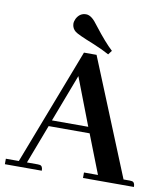

<svg xmlns="http://www.w3.org/2000/svg" viewBox="-85 -838 791 910"><g transform="rotate(10 310.5 -383.5)"><path d="M621.1 0Q621.1 -22.5 607.4 -25.4Q603.5 -26.4 596.7 -26.4H566.4L337.9 -585.9H277.3L62.5 -26.4H0V0H177.7Q177.7 -22.5 164.1 -25.4Q159.2 -26.4 153.3 -26.4H101.6L172.9 -213.9H370.1L443.4 -26.4H376V0ZM358.4 -243.2H183.6L270.5 -471.7ZM406.2 -617.2Q369.1 -651.4 316.4 -719.7Q297.9 -745.1 285.2 -754.9Q270.5 -766.6 255.9 -766.6Q225.6 -766.6 210 -736.3Q204.1 -723.6 204.1 -711.9Q205.1 -689.5 222.7 -675.8Q236.3 -665 312.5 -634.8Q360.4 -615.2 391.6 -597.7Z"/></g></svg>

Font: Abhaya Libre
Style: Bold
Weight: 700
Designer: Pushpananda Ekanayake, Sol Matas, Pathum Egodawatta
Foundry: Mooniak
Version: Version 1.050 ; ttfautohint (v1.6)